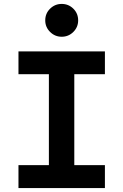

<svg xmlns="http://www.w3.org/2000/svg" viewBox="-20 -954 626 974"><path d="M73.7 0V-116.2H228V-577.6H73.7V-693.4H512.2V-577.6H356.9V-116.2H512.2V0ZM293 -767.6Q258.8 -767.6 234.1 -792Q209.5 -816.4 209.5 -850.6Q209.5 -885.7 234.1 -909.9Q258.8 -934.1 293 -934.1Q327.6 -934.1 352.1 -909.9Q376.5 -885.7 376.5 -850.6Q376.5 -816.4 352.1 -792Q327.6 -767.6 293 -767.6Z"/></svg>

Font: Cascadia Mono PL
Style: Bold
Weight: 700
Monospace: yes
Designer: Aaron Bell
Foundry: Saja Typeworks
Version: Version 2404.023; ttfautohint (v1.8.4)